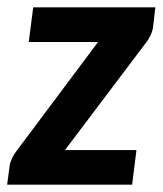

<svg xmlns="http://www.w3.org/2000/svg" viewBox="-21 -505 445 525"><path d="M397.9 -434.1Q396.5 -420.9 390.6 -408.4Q384.8 -396 377.4 -387.2L156.7 -94.7H352.1L340.3 0H-1.5L5.4 -51.8Q6.3 -60.1 11.7 -71.8Q17.1 -83.5 25.4 -93.8L247.1 -390.1H57.6L69.8 -484.9H403.8Z"/></svg>

Font: Carlito
Style: Bold Italic
Weight: 700
Italic angle: -7°
Designer: Lukasz Dziedzic
Foundry: tyPoland Lukasz Dziedzic
Version: Version 1.104